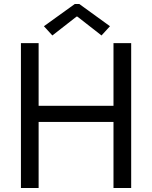

<svg xmlns="http://www.w3.org/2000/svg" viewBox="-20 -934 756 954"><path d="M84 -719.7H171.9V-408.2H543.9V-719.7H631.8V0H543.9V-328.1H171.9V0H84ZM198.2 -803.7 351.6 -914.1H374L526.4 -803.7L484.4 -757.8L364.3 -851.6H360.4L240.2 -757.8Z"/></svg>

Font: Reddit Sans Chocolate
Style: Regular
Weight: 400
Designer: Stephen Hutchings
Foundry: Reddit
Version: Version 1.013